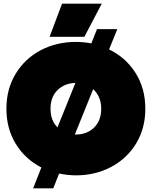

<svg xmlns="http://www.w3.org/2000/svg" viewBox="-20 -943 829 1049"><path d="M319 -923H536L441 -742H251ZM206 -28Q118 -73 66.5 -156.5Q15 -240 15 -349Q15 -456 65 -539Q115 -622 201.5 -668Q288 -714 395 -714Q436 -714 479 -706L510 -784H621L576 -673Q667 -629 720.5 -544.5Q774 -460 774 -349Q774 -242 724 -159.5Q674 -77 587.5 -31Q501 15 395 15Q351 15 303 5L271 86H161ZM392 -490Q332 -488 294 -450.5Q256 -413 256 -349Q256 -285 294 -247ZM395 -208Q455 -208 494 -246Q533 -284 533 -349Q533 -415 489 -456L389 -208Z"/></svg>

Font: Prompt Black
Style: Regular
Weight: 900
Designer: Katatrad Team
Foundry: CadsonDemak
Version: Version 1.000